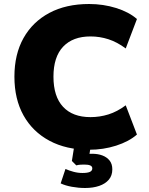

<svg xmlns="http://www.w3.org/2000/svg" viewBox="-20 -736 742 959"><path d="M425 12Q311 12 227 -33Q143 -78 97.5 -159.5Q52 -241 52 -353Q52 -465 97.5 -546Q143 -627 226.5 -671.5Q310 -716 425 -716Q496 -716 560 -696Q624 -676 664 -641L608 -494Q565 -526 521.5 -540Q478 -554 432 -554Q344 -554 295.5 -503Q247 -452 247 -353Q247 -254 295 -202.5Q343 -151 432 -151Q478 -151 521.5 -164.5Q565 -178 608 -210L664 -64Q624 -29 560 -8.5Q496 12 425 12ZM405 203Q372 203 339 197Q306 191 283 180L307 108Q325 116 347 122Q369 128 392 128Q417 128 429 122.5Q441 117 441 105Q441 95 431 90.5Q421 86 402 86Q394 86 383 86.5Q372 87 361 90L339 68L353 -20H435L423 60L384 41Q395 36 410.5 34Q426 32 440 32Q469 32 491.5 40.5Q514 49 527.5 66Q541 83 541 110Q541 141 523.5 161.5Q506 182 475.5 192.5Q445 203 405 203Z"/></svg>

Font: Nunito Sans 10pt Black
Style: Regular
Weight: 900
Designer: Vernon Adams
Foundry: Vernon Adams
Version: Version 3.101;gftools[0.9.27]